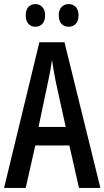

<svg xmlns="http://www.w3.org/2000/svg" viewBox="-20 -987 512 941"><path d="M367 -66 320 -274H153L106 -66H0L173 -780H296L472 -66ZM253 -588Q247 -619 242.5 -644.5Q238 -670 235 -694Q232 -671 227 -643Q222 -615 216 -589L169 -365H302ZM106 -912Q106 -939 119.5 -953Q133 -967 153 -967Q174 -967 187.5 -952.5Q201 -938 201 -912Q201 -884 187.5 -870Q174 -856 153 -856Q133 -856 119.5 -870Q106 -884 106 -912ZM268 -912Q268 -939 282 -953Q296 -967 317 -967Q338 -967 351.5 -952.5Q365 -938 365 -912Q365 -884 351.5 -870Q338 -856 317 -856Q295 -856 281.5 -870Q268 -884 268 -912Z"/></svg>

Font: Noto Sans Malayalam UI ExtraCondensed Medium
Style: Regular
Weight: 500
Width: 2
Designer: Jelle Bosma - Monotype Design Team
Foundry: Monotype Imaging Inc.
Version: Version 2.104; ttfautohint (v1.8.4.7-5d5b)